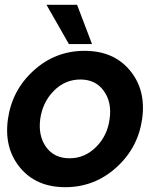

<svg xmlns="http://www.w3.org/2000/svg" viewBox="-20 -770 649 797"><path d="M173 -750H300L362 -587H266ZM462.5 -74.5Q372 7 251 7Q130 7 63 -74.5Q-4 -156 13 -276Q30 -396 120 -477.5Q210 -559 331 -559Q452 -559 519.5 -477.5Q587 -396 570 -276Q553 -156 462.5 -74.5ZM269 -113Q332 -113 379 -160Q426 -207 435 -276Q445 -345 411 -392.5Q377 -440 314 -440Q250 -440 203.5 -393Q157 -346 147 -276Q138 -206 171.5 -159.5Q205 -113 269 -113Z"/></svg>

Font: Oakes Grotesk
Style: Bold Italic
Weight: 600
Italic angle: -8°
Designer: Samuel Oakes
Foundry: Samuel Oakes
Version: Version 1.000;PS 001.000;hotconv 1.0.88;makeotf.lib2.5.64775